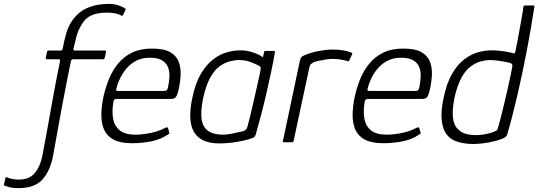

<svg xmlns="http://www.w3.org/2000/svg" viewBox="-183 -732 2770 988"><path d="M-87 236Q-121 236 -141 229.5Q-161 223 -160 223Q-164 221 -162 214Q-161 210 -159.5 204.5Q-158 199 -157 193Q-156 187 -155 184Q-154 180 -152.5 179.5Q-151 179 -147 181Q-132 187 -116.5 189.5Q-101 192 -85 192Q-32 192 -4 158.5Q24 125 35 70Q48 1 59.5 -62Q71 -125 81.5 -184.5Q92 -244 103 -302Q114 -360 126 -418Q127 -427 119 -427Q103 -427 87.5 -427Q72 -427 56 -427Q54 -427 53 -429Q52 -431 52 -433Q54 -441 55.5 -449.5Q57 -458 59 -465Q59 -468 61.5 -470Q64 -472 67 -472Q86 -472 100.5 -472Q115 -472 130 -472Q138 -472 139 -480Q147 -523 160 -567Q173 -611 206 -648Q234 -679 277 -695.5Q320 -712 378 -712Q407 -712 429 -703.5Q451 -695 459 -690Q464 -688 463.5 -685.5Q463 -683 462 -680Q460 -674 456.5 -668Q453 -662 450 -655Q448 -652 446 -651Q444 -650 441 -652Q432 -658 413 -662.5Q394 -667 366 -667Q318 -667 286.5 -652.5Q255 -638 237 -605Q219 -577 210.5 -544.5Q202 -512 195 -481Q193 -472 201 -472Q237 -472 277 -472Q317 -472 359 -472Q361 -472 362 -470.5Q363 -469 362 -465Q361 -460 359.5 -450.5Q358 -441 355 -433Q355 -431 353 -429Q351 -427 348 -427Q320 -427 295 -427Q270 -427 245 -427Q220 -427 192 -427Q190 -427 186.5 -425Q183 -423 182 -418Q182 -414 180.5 -408Q179 -402 177.5 -395.5Q176 -389 175 -384Q166 -340 156 -288Q146 -236 135 -178Q124 -120 113 -57.5Q102 5 90 70Q75 148 35 192Q-5 236 -87 236Z M350 -237Q361 -285 379 -328.5Q397 -372 426.5 -407Q456 -442 498 -462Q540 -482 599 -482Q660 -482 692 -464Q724 -446 736 -415.5Q748 -385 746.5 -348.5Q745 -312 737 -275Q729 -239 720.5 -231Q712 -223 699 -223H415Q413 -223 408 -221Q403 -219 401 -210Q392 -160 399 -121.5Q406 -83 433.5 -61Q461 -39 512 -39Q548 -39 590.5 -47.5Q633 -56 663 -72Q668 -75 674 -76.5Q680 -78 682 -71L688 -50Q690 -46 688 -44Q686 -42 680 -39Q643 -14 594.5 -4.5Q546 5 496 5Q436 5 401.5 -13.5Q367 -32 352.5 -65Q338 -98 338.5 -142Q339 -186 350 -237ZM682 -284Q688 -313 689 -340Q690 -367 680.5 -388.5Q671 -410 649 -422.5Q627 -435 588 -435Q549 -435 520 -420.5Q491 -406 470 -382Q449 -358 436 -331.5Q423 -305 417 -280Q414 -271 415 -267.5Q416 -264 424 -264Q483 -264 541.5 -264Q600 -264 660 -264Q670 -264 674.5 -267.5Q679 -271 682 -284Z M946 6Q851 6 816 -51.5Q781 -109 807 -230Q823 -306 851.5 -353.5Q880 -401 914.5 -427Q949 -453 985 -463Q1021 -473 1054 -473Q1089 -473 1122.5 -461Q1156 -449 1170 -437L1176 -465Q1177 -468 1179 -469Q1181 -470 1183 -470H1226Q1232 -470 1232 -464Q1229 -446 1223 -414.5Q1217 -383 1208 -342Q1199 -301 1188 -252.5Q1177 -204 1163 -150Q1149 -96 1133 -40Q1131 -34 1127.5 -29Q1124 -24 1111 -20Q1080 -9 1034 -1.5Q988 6 946 6ZM964 -39Q982 -39 1004 -43Q1026 -47 1044 -51.5Q1062 -56 1068 -57Q1074 -59 1080.5 -63.5Q1087 -68 1090 -79Q1097 -104 1105 -137.5Q1113 -171 1121.5 -207.5Q1130 -244 1137.5 -278.5Q1145 -313 1151 -339Q1157 -365 1158 -376Q1160 -382 1157.5 -386.5Q1155 -391 1147 -395Q1128 -405 1103 -414Q1078 -423 1045 -423Q1024 -423 998 -416Q972 -409 946 -390Q920 -371 898.5 -332Q877 -293 863 -230Q841 -124 866.5 -81.5Q892 -39 964 -39Z M1529 -477Q1586 -477 1623 -462Q1627 -461 1629 -459Q1631 -457 1629 -453L1615 -422Q1613 -418 1610 -417Q1607 -416 1604 -418Q1588 -423 1567.5 -426Q1547 -429 1527 -429Q1511 -429 1491 -425.5Q1471 -422 1454.5 -418.5Q1438 -415 1430 -411Q1425 -408 1418.5 -403.5Q1412 -399 1409 -385L1328 -8Q1327 -3 1325 -1.5Q1323 0 1319 0H1277Q1274 0 1272.5 -1.5Q1271 -3 1273 -7L1360 -419Q1363 -433 1368 -438Q1373 -443 1382 -447Q1414 -461 1455 -469Q1496 -477 1529 -477Z M1643 -237Q1654 -285 1672 -328.5Q1690 -372 1719.5 -407Q1749 -442 1791 -462Q1833 -482 1892 -482Q1953 -482 1985 -464Q2017 -446 2029 -415.5Q2041 -385 2039.5 -348.5Q2038 -312 2030 -275Q2022 -239 2013.5 -231Q2005 -223 1992 -223H1708Q1706 -223 1701 -221Q1696 -219 1694 -210Q1685 -160 1692 -121.5Q1699 -83 1726.5 -61Q1754 -39 1805 -39Q1841 -39 1883.5 -47.5Q1926 -56 1956 -72Q1961 -75 1967 -76.5Q1973 -78 1975 -71L1981 -50Q1983 -46 1981 -44Q1979 -42 1973 -39Q1936 -14 1887.5 -4.5Q1839 5 1789 5Q1729 5 1694.5 -13.5Q1660 -32 1645.5 -65Q1631 -98 1631.5 -142Q1632 -186 1643 -237ZM1975 -284Q1981 -313 1982 -340Q1983 -367 1973.5 -388.5Q1964 -410 1942 -422.5Q1920 -435 1881 -435Q1842 -435 1813 -420.5Q1784 -406 1763 -382Q1742 -358 1729 -331.5Q1716 -305 1710 -280Q1707 -271 1708 -267.5Q1709 -264 1717 -264Q1776 -264 1834.5 -264Q1893 -264 1953 -264Q1963 -264 1967.5 -267.5Q1972 -271 1975 -284Z M2100 -230Q2116 -306 2144 -353.5Q2172 -401 2206.5 -427Q2241 -453 2277 -463Q2313 -473 2346 -473Q2376 -473 2403 -469Q2430 -465 2447 -461Q2459 -457 2463 -457.5Q2467 -458 2469 -467Q2473 -485 2478 -511.5Q2483 -538 2488.5 -568Q2494 -598 2499 -626Q2504 -654 2507 -673Q2510 -692 2510 -695Q2511 -701 2513.5 -702.5Q2516 -704 2519 -704H2561Q2564 -704 2565.5 -703Q2567 -702 2567 -698Q2559 -646 2549.5 -590.5Q2540 -535 2529 -477.5Q2518 -420 2506 -362.5Q2494 -305 2481 -249Q2468 -193 2454.5 -140.5Q2441 -88 2427 -40Q2425 -34 2420.5 -29Q2416 -24 2402 -18Q2374 -7 2332 1Q2290 9 2247 9Q2206 8 2171.5 -2.5Q2137 -13 2118 -37Q2095 -65 2090 -113.5Q2085 -162 2100 -230ZM2156 -230Q2143 -164 2148 -124.5Q2153 -85 2174 -67Q2192 -47 2225 -40.5Q2258 -34 2295 -38.5Q2332 -43 2361 -55Q2368 -58 2372.5 -61Q2377 -64 2378 -69Q2386 -95 2395 -131Q2404 -167 2413.5 -206.5Q2423 -246 2431 -282.5Q2439 -319 2445 -347Q2451 -375 2453 -387Q2455 -397 2451.5 -401.5Q2448 -406 2443 -408Q2418 -414 2389 -418.5Q2360 -423 2338 -423Q2317 -423 2291 -416Q2265 -409 2239 -390Q2213 -371 2191.5 -332Q2170 -293 2156 -230Z"/></svg>

Font: Glory Light
Style: Italic
Weight: 300
Italic angle: -12°
Version: Version 1.011